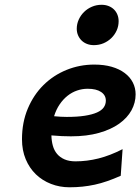

<svg xmlns="http://www.w3.org/2000/svg" viewBox="-20 -774 589 806"><path d="M348.1 -401.4Q325.2 -401.4 303.7 -394Q282.2 -386.7 263.7 -372.1Q245.1 -357.4 230.5 -335.9Q215.8 -314.5 207 -286.1Q235.4 -283.2 260.3 -283.2Q304.7 -283.2 335.9 -288.1Q367.2 -293 387 -301.8Q406.7 -310.5 415.5 -323.2Q424.3 -335.9 424.3 -351.6Q424.3 -374.5 404.3 -387.9Q384.3 -401.4 348.1 -401.4ZM486.8 -36.1Q457 -22.9 430.4 -13.7Q403.8 -4.4 377.9 1.2Q352.1 6.8 325.9 9.5Q299.8 12.2 271.5 12.2Q230.5 12.2 194.1 -2Q157.7 -16.1 130.6 -42.2Q103.5 -68.4 87.9 -105.7Q72.3 -143.1 72.3 -189.5Q72.3 -260.3 96.7 -318.1Q121.1 -376 162.6 -417Q204.1 -458 259.3 -480.5Q314.5 -502.9 375.5 -502.9Q416.5 -502.9 448.7 -493.7Q481 -484.4 503.4 -467.5Q525.9 -450.7 537.6 -427.7Q549.3 -404.8 549.3 -377.9Q549.3 -342.8 532 -311Q514.6 -279.3 480.5 -254.9Q446.3 -230.5 395.5 -216.1Q344.7 -201.7 277.8 -201.7Q260.7 -201.7 239 -202.6Q217.3 -203.6 195.8 -205.6Q196.3 -182.1 201.9 -162.1Q207.5 -142.1 219.7 -127.7Q231.9 -113.3 251 -105Q270 -96.7 296.9 -96.7Q345.2 -96.7 393.8 -108.9Q442.4 -121.1 494.6 -147.9ZM302.2 -653.3Q302.2 -673.3 310.5 -691.7Q318.8 -710 333 -723.9Q347.2 -737.8 366 -745.8Q384.8 -753.9 406.2 -753.9Q422.4 -753.9 435.5 -748.8Q448.7 -743.7 458.3 -734.4Q467.8 -725.1 472.9 -712.4Q478 -699.7 478 -685.1Q478 -664.6 470 -646.5Q461.9 -628.4 447.8 -614.5Q433.6 -600.6 414.8 -592.5Q396 -584.5 374 -584.5Q358.4 -584.5 345.2 -589.6Q332 -594.7 322.5 -604Q313 -613.3 307.6 -626Q302.2 -638.7 302.2 -653.3Z"/></svg>

Font: Andika New Basic
Style: Bold Italic
Weight: 700
Italic angle: -14°
Designer: Victor Gaultney, Annie Olsen, Pablo Ugerman
Foundry: SIL International
Version: Version 5.500